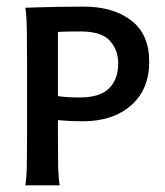

<svg xmlns="http://www.w3.org/2000/svg" viewBox="-20 -558 497 578"><path d="M56.2 0Q60.1 -22 60.8 -63.5Q61.5 -105 61.5 -159.2V-366.2Q61.5 -419.9 60.8 -466.3Q60.1 -512.7 56.2 -534.7Q56.2 -534.7 83.7 -535.6Q111.3 -536.6 152.1 -537.4Q192.9 -538.1 231.9 -538.1Q320.3 -538.1 374.8 -496.6Q429.2 -455.1 429.2 -372.1Q429.2 -288.6 374.5 -240.7Q319.8 -192.9 229.5 -192.9Q190.9 -192.9 154.3 -196.3V-159.2Q154.3 -104.5 155 -63Q155.8 -21.5 159.7 0ZM220.2 -264.6Q281.2 -264.6 308.6 -292.2Q335.9 -319.8 335.9 -367.2Q335.9 -408.2 310.3 -435.8Q284.7 -463.4 221.7 -463.4Q199.2 -463.4 184.8 -463.1Q170.4 -462.9 154.3 -461.9V-268.6Q168 -266.6 185.1 -265.6Q202.1 -264.6 220.2 -264.6Z"/></svg>

Font: Harmattan SemiBold
Style: Regular
Weight: 600
Designer: George W. Nuss III and SIL International
Foundry: SIL International
Version: Version 4.000